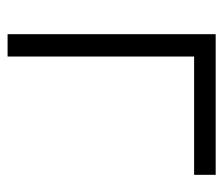

<svg xmlns="http://www.w3.org/2000/svg" viewBox="-62 -540 602 519"><g transform="rotate(90 239.5 -281.0)"><path d="M453.1 -562.5H72.9V0H133.3V-504.2H453.1Z"/></g></svg>

Font: Manrope3 Light
Style: Regular
Weight: 300
Designer: Mikhail Sharanda
Foundry: Mikhail Sharanda
Version: Version 3.000;PS 003.000;hotconv 1.0.88;makeotf.lib2.5.64775